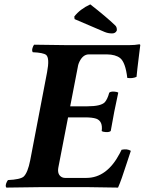

<svg xmlns="http://www.w3.org/2000/svg" viewBox="-20 -850 657 872"><path d="M390.1 -830.1Q343.3 -808.6 317.4 -774.9L318.8 -763.2L454.6 -705.1Q470.7 -698.2 488.8 -698.2Q503.9 -698.2 509.8 -710Q510.7 -711.9 510.7 -712.9Q511.2 -726.6 503.9 -733.9Q462.9 -773.4 390.1 -830.1ZM377 -367.2Q437.5 -367.2 455.6 -385.3Q468.3 -399.4 476.1 -429.2Q485.4 -437 508.8 -432.6Q514.6 -431.2 517.1 -429.2Q514.2 -416.5 499 -342.8Q493.2 -314.9 482.9 -254.9Q473.6 -247.1 450.2 -251.5Q444.3 -252.9 441.9 -254.9Q447.8 -299.8 417 -311Q398.9 -316.9 367.2 -316.9H289.1L245.1 -89.8Q238.8 -56.6 261.7 -44.9Q268.6 -42 274.9 -42H372.1Q465.8 -42 524.4 -154.3Q528.8 -162.6 532.2 -169.9Q557.6 -175.3 574.2 -165Q567.9 -147.5 555.7 -108.9Q530.8 -30.8 516.1 2Q515.1 2 383.8 0H158.2Q157.2 0 8.8 2Q2 -6.3 11.7 -25.4Q14.2 -29.8 16.1 -32.2Q71.8 -34.7 87.4 -47.9Q106 -65.4 117.2 -122.1L193.8 -522Q206.1 -586.4 189.5 -600.6Q176.3 -610.8 128.9 -612.8Q122.1 -621.1 130.9 -640.6Q133.3 -645 134.8 -647Q282.7 -645 283.2 -645H565.9Q592.3 -645 613.8 -648.9Q616.2 -647.5 617.2 -646Q617.2 -642.6 611.8 -603Q602.1 -525.4 600.1 -501Q582 -492.7 558.1 -496.1Q549.8 -566.9 525.4 -586.4Q504.4 -602.5 465.8 -603H383.8Q356.9 -603 340.8 -569.8Q336.9 -561.5 335 -554.2L298.8 -367.2Z"/></svg>

Font: Linux Libertine Capitals O
Style: Bold Italic Samll Caps
Weight: 400
Italic angle: -12°
Designer: Philipp H. Poll
Foundry: Philipp H. Poll
Version: Version 5.0.4